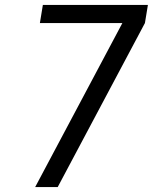

<svg xmlns="http://www.w3.org/2000/svg" viewBox="-20 -755 640 775"><path d="M122 0 474 -662H141L153 -735H577L565 -662L213 0Z"/></svg>

Font: Iosevka Curly Extended
Style: Italic
Weight: 400
Width: 7
Italic angle: -9°
Monospace: yes
Designer: Belleve Invis
Foundry: Belleve Invis
Version: Version 11.1.0; ttfautohint (v1.8.3)